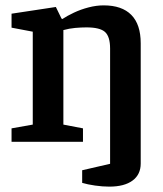

<svg xmlns="http://www.w3.org/2000/svg" viewBox="-20 -528 606 715"><path d="M387 167Q362 167 334 163Q306 159 286 153V106L390 82V-347Q390 -392 371 -409Q352 -426 302 -426Q282 -426 260 -424Q238 -422 216 -416V-64L289 -50V0H23V-50L102 -64V-410L23 -425V-477L188 -502L209 -459L212 -457Q230 -469 255.5 -481Q281 -493 310 -500.5Q339 -508 366 -508Q434 -508 469 -472.5Q504 -437 504 -367V81Q504 122 473.5 144.5Q443 167 387 167Z"/></svg>

Font: Faustina SemiBold
Style: Regular
Weight: 600
Designer: Alfonso Garcia
Foundry: http://www.omnibus-type.com
Version: Version 1.200